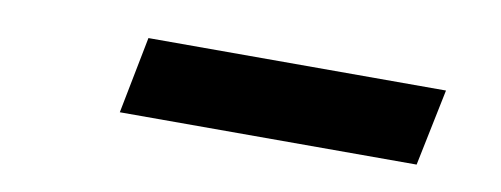

<svg xmlns="http://www.w3.org/2000/svg" viewBox="-27 -808 655 251"><g transform="rotate(10 300.0 -683.0)"><path d="M136 -632 156 -734H551L530 -632Z"/></g></svg>

Font: Montserrat Thin ExtraBold
Style: Italic
Weight: 800
Italic angle: -11.3°
Version: Version 9.000